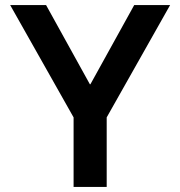

<svg xmlns="http://www.w3.org/2000/svg" viewBox="-20 -734 708 754"><path d="M20 -714H161L333 -403H335L507 -714H648L399 -273V0H269V-273Z"/></svg>

Font: Non Bureau Medium
Style: Regular
Weight: 500
Designer: Jona Saucedo
Foundry: Non Foundry
Version: Version 1.000; ttfautohint (v1.8.4)